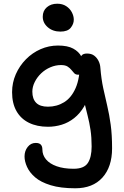

<svg xmlns="http://www.w3.org/2000/svg" viewBox="-20 -753 666 1033"><path d="M385 260Q306 260 252.5 243.5Q199 227 169 201Q139 175 125.5 145Q112 115 112 89Q112 59 129 37.5Q146 16 172 16Q191 16 199.5 25Q208 34 208 51Q208 81 227.5 104.5Q247 128 285 141.5Q323 155 376 155Q432 155 452.5 124Q473 93 473 35Q473 -14 467 -54Q461 -94 451.5 -130.5Q442 -167 433.5 -203.5Q425 -240 420 -282L465 -272Q455 -218 432.5 -180Q410 -142 379 -117.5Q348 -93 312 -82Q276 -71 238 -71Q179 -71 135.5 -92.5Q92 -114 68.5 -155.5Q45 -197 45 -257Q45 -308 65 -353.5Q85 -399 119.5 -434Q154 -469 198.5 -488.5Q243 -508 292 -508Q344 -508 374 -491.5Q404 -475 417.5 -449.5Q431 -424 431 -396Q431 -379 422 -365Q413 -351 401 -351Q387 -351 379.5 -359Q372 -367 364 -377Q356 -387 343.5 -395Q331 -403 308 -403Q279 -403 251 -391Q223 -379 201.5 -358.5Q180 -338 167 -312Q154 -286 154 -260Q154 -221 174.5 -200Q195 -179 238 -179Q286 -179 325 -203Q364 -227 387 -279.5Q410 -332 410 -416Q410 -441 418 -453Q426 -465 448 -465Q472 -465 487 -453.5Q502 -442 510.5 -424.5Q519 -407 520 -388Q525 -327 535.5 -278.5Q546 -230 557 -183.5Q568 -137 575.5 -82.5Q583 -28 583 45Q583 145 531 202.5Q479 260 385 260ZM305 -583Q264 -583 237 -606.5Q210 -630 210 -663Q210 -695 232 -714Q254 -733 288 -733Q316 -733 336 -720Q356 -707 366.5 -687Q377 -667 377 -647Q377 -624 360.5 -603.5Q344 -583 305 -583Z"/></svg>

Font: Shantell Sans Medium
Style: Regular
Weight: 500
Designer: Stephen Nixon, Anya Danilova, Shantell Martin
Foundry: Arrow Type
Version: Version 1.011;[c5ecc13dd]